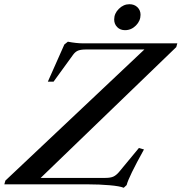

<svg xmlns="http://www.w3.org/2000/svg" viewBox="-79 -867 853 903"><path d="M508.8 -725.1Q486.3 -725.1 472.2 -739.5Q458 -753.9 458 -775.4Q458 -803.7 480 -825.4Q502 -847.2 529.8 -847.2Q552.7 -847.2 567.4 -833Q582 -818.8 582 -797.4Q582 -769 560.3 -747.1Q538.6 -725.1 508.8 -725.1ZM502.9 16.1Q484.4 8.3 436.3 4.2Q388.2 0 336.4 0H-58.6L-53.7 -17.6L600.1 -634.3H326.7Q301.8 -634.3 288.6 -629.2Q275.4 -624 265.1 -609.9L172.9 -482.9H146L223.6 -657.7L240.2 -670.9Q280.3 -663.1 313.5 -663.1H754.9L750 -645.5L112.3 -30.3H417Q439.9 -30.3 453.4 -36.1Q466.8 -42 480 -57.1L574.2 -170.9L598.1 -164.1Q525.9 -34.2 516.6 3.4Z"/></svg>

Font: Elstob 18pt Medium
Style: Italic
Weight: 500
Italic angle: -20°
Designer: Peter S. Baker
Version: Version 1.015